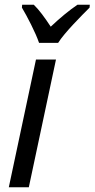

<svg xmlns="http://www.w3.org/2000/svg" viewBox="-20 -786 397 806"><path d="M144 -606H224C250 -648 324 -722 356 -754L357 -766H305C271 -743 232 -711 193 -674C168 -712 144 -745 122 -766H73L72 -754C94 -717 129 -650 144 -606ZM17 0H101L215 -536H131Z"/></svg>

Font: Noto Sans SemiCondensed
Style: Italic
Weight: 400
Width: 4
Italic angle: -12°
Designer: Monotype Design Team
Foundry: Monotype Imaging Inc.
Version: Version 2.013